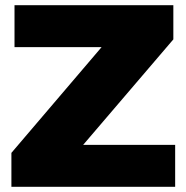

<svg xmlns="http://www.w3.org/2000/svg" viewBox="-20 -721 719 741"><path d="M36 -701V-539H372L24 -131V0H656V-162H301L649 -569V-701Z"/></svg>

Font: Montserrat ExtraBold
Style: Regular
Weight: 800
Designer: Julieta Ulanovsky
Foundry: Julieta Ulanovsky
Version: Version 4.000